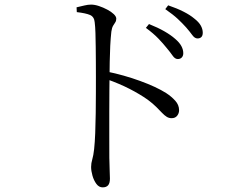

<svg xmlns="http://www.w3.org/2000/svg" viewBox="-20 -774 1040 837"><path d="M706.8 -564.6Q691.4 -584 670.2 -606.1Q649.1 -628.1 616 -652.5L629.5 -669.2Q668 -653.9 696.4 -637.6Q724.8 -621.3 743.5 -604.7Q762.5 -588.5 770.7 -573Q779 -557.6 779 -542Q779 -530.5 772.5 -523.5Q766.1 -516.6 755 -516.6Q742.7 -516.6 732.6 -531.3Q722.5 -546 706.8 -564.6ZM791.5 -654.4Q774.8 -673 754.7 -691.8Q734.6 -710.5 700.5 -734.2L713.1 -750.8Q751.7 -737.7 780.2 -723.1Q808.7 -708.6 826.8 -693.3Q846.6 -678 855.3 -662.5Q863.9 -647 863.9 -631.3Q863.9 -618.9 857.9 -612.6Q851.8 -606.4 840.9 -606.4Q828.9 -606.4 818.4 -620.9Q807.9 -635.4 791.5 -654.4ZM313.8 -742.1Q332.8 -746.5 348.2 -750.2Q363.5 -753.9 376.9 -753.9Q392.9 -753.9 411.6 -747.6Q430.2 -741.4 447.6 -732.1Q465.1 -722.9 476 -712.4Q486.9 -701.9 486.9 -692.7Q486.9 -682.8 482.3 -676.3Q477.8 -669.8 472.8 -661.3Q467.8 -652.7 465.4 -635.9Q462.4 -609.6 460.6 -574.6Q458.9 -539.6 458.3 -504.5Q457.7 -469.3 457.5 -440.8Q457.3 -419.8 456.8 -378.4Q456.3 -336.9 456.4 -285.5Q456.5 -234 456.4 -181.8Q456.4 -129.7 456.6 -86.4Q457 -53.3 458.1 -30.8Q459.2 -8.2 459.2 4.7Q459.2 24.5 451.4 33.6Q443.7 42.8 427.4 42.8Q411.4 42.8 400.2 27.7Q389 12.5 383.1 -8.2Q377.2 -29 377.2 -46Q377.2 -62.4 382.2 -79Q387.2 -95.6 390.4 -124.3Q393.4 -152.3 395.1 -193.5Q396.7 -234.7 397.3 -280.4Q397.9 -326 398 -367.9Q398.1 -409.7 398.1 -438.2Q398.1 -468.6 397.9 -502.4Q397.7 -536.2 397.3 -568.9Q397 -601.7 396.1 -630.2Q395.2 -658.7 392.8 -677.1Q390.7 -700.7 372.5 -708.7Q354.2 -716.6 314.8 -721.2ZM446.1 -462Q521 -446.6 591.2 -421Q661.4 -395.4 704.2 -368.4Q727.2 -353.5 743.9 -335Q760.7 -316.5 760.7 -293.5Q760.7 -280.1 752.4 -269.5Q744 -258.8 728.2 -258.8Q716.4 -258.8 706.8 -264.8Q697.2 -270.7 686.6 -281.8Q676.1 -292.8 661.3 -307.7Q646.5 -322.5 624 -339.3Q588.6 -364.2 544.8 -386.6Q501 -409 446.1 -428.6Z"/></svg>

Font: Early Summer Mincho VF
Style: Regular
Weight: 250
Designer: GuiWonder
Version: Version 1.002